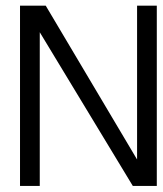

<svg xmlns="http://www.w3.org/2000/svg" viewBox="-20 -645 560 660"><path d="M436.5 -5.9 116.7 -534.2V-5.9H48.8V-625.5H137.2L451.2 -96.7V-625.5H519V-5.9Z"/></svg>

Font: RIT Meera New
Style: Regular
Weight: 400
Designer: Hussain K H
Foundry: RIT
Version: 1.6.2